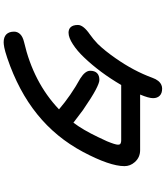

<svg xmlns="http://www.w3.org/2000/svg" viewBox="51 -876 898 1040"><g transform="rotate(90 500.0 -356.0)"><path d="M763.7 -545.9Q763.7 -553.7 760.7 -557.6Q753.9 -563.5 739.3 -563.5H440.4Q373 -448.2 291 -362.3Q255.9 -325.2 219.7 -301.8Q183.6 -278.3 157.2 -278.3Q138.7 -278.3 127.9 -289.1Q115.2 -301.8 115.2 -329.1Q115.2 -358.4 166 -393.6Q192.4 -412.1 217.8 -436.5Q254.9 -474.6 294.9 -532.2Q364.3 -630.9 401.4 -732.4Q415 -770.5 440.4 -781.2Q449.2 -785.2 460 -785.2Q485.4 -785.2 498.5 -772Q511.7 -758.8 511.7 -735.8Q511.7 -712.9 492.2 -666H793Q833 -666 858.4 -636.7Q879.9 -612.3 879.9 -581.1Q879.9 -502 802.7 -356.4Q724.6 -210 598.6 -108.4Q472.7 -6.8 293.9 53.7Q255.9 66.4 237.3 69.8Q218.8 73.2 209 73.2Q180.7 73.2 166 58.6Q151.4 43.9 151.4 16.6Q151.4 -2 165 -16.1Q178.7 -30.3 207 -37.1Q426.8 -87.9 572.3 -226.6Q497.1 -291 405.3 -341.8Q363.3 -368.2 363.3 -395.5Q363.3 -419.9 376 -432.6Q388.7 -445.3 413.1 -445.3Q428.7 -445.3 466.8 -425.3Q504.9 -405.3 576.2 -356.4Q577.1 -356.4 644.5 -304.7Q683.6 -356.4 722.7 -438.5Q735.4 -463.9 745.1 -486.3Q763.7 -531.2 763.7 -545.9Z"/></g></svg>

Font: FakePearl
Style: SemiBold
Weight: 400
Version: Version 1.2